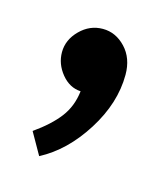

<svg xmlns="http://www.w3.org/2000/svg" viewBox="-51 -755 275 314"><g transform="rotate(15 86.5 -598.0)"><path d="M33 -658Q33 -638 46.5 -621.5Q60 -605 79 -604Q76 -578 61.5 -559Q47 -540 20 -521L41 -484Q83 -506 113 -553.5Q143 -601 143 -649Q143 -677 126.5 -694.5Q110 -712 88 -712Q66 -712 49.5 -695.5Q33 -679 33 -658Z"/></g></svg>

Font: Catamaran
Style: Regular
Weight: 400
Designer: Pria Ravichandran
Version: Version 1.000;PS 001.000;hotconv 1.0.70;makeotf.lib2.5.58329